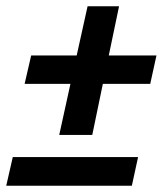

<svg xmlns="http://www.w3.org/2000/svg" viewBox="-21 -623 533 616"><path d="M361 -603 328 -445H481L461 -354H309L275 -190H169L205 -354H58L79 -445H225L260 -603ZM20 -119H422L402 -27H-1Z"/></svg>

Font: Racing Sans One
Style: Regular
Weight: 400
Designer: Pablo Impallari, Rodrigo Fuenzalida
Foundry: Pablo Impallari, Rodrigo Fuenzalida
Version: Version 1.001; ttfautohint (v0.8) -G 200 -r 50